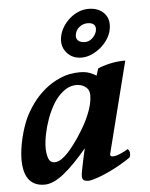

<svg xmlns="http://www.w3.org/2000/svg" viewBox="-52 -743 623 797"><g transform="rotate(-5 260.0 -344.5)"><path d="M259 -19Q259 -22 261.5 -34Q264 -46 267 -61.5Q270 -77 274 -94.5Q278 -112 281 -125Q227 -60 182.5 -24.5Q138 11 102 11Q78 11 61 2.5Q44 -6 34 -21Q24 -36 19.5 -56Q15 -76 15 -99Q15 -121 18.5 -145.5Q22 -170 27.5 -192.5Q33 -215 40 -235.5Q47 -256 54 -271Q67 -299 88.5 -329Q110 -359 139.5 -384Q169 -409 206 -425Q243 -441 287 -441Q312 -441 328.5 -434.5Q345 -428 356 -421L365 -450Q384 -459 415 -466Q446 -473 480 -473L384 -93Q382 -84 389 -82Q396 -80 407.5 -83Q419 -86 433 -92.5Q447 -99 458 -106Q459 -104 462 -101Q465 -98 466 -90Q467 -79 463 -71Q448 -60 425 -46.5Q402 -33 377 -21Q352 -9 327.5 0Q303 9 286 11Q273 11 265 6.5Q257 2 259 -19ZM322 -329Q326 -359 311.5 -373Q297 -387 277 -389Q261 -391 242 -385Q223 -379 201 -358Q184 -342 169 -316Q154 -290 143 -259.5Q132 -229 125.5 -197Q119 -165 119 -137Q120 -117 123 -105.5Q126 -94 130.5 -88Q135 -82 140.5 -80Q146 -78 151 -78Q166 -78 180.5 -88Q195 -98 208 -112Q221 -126 232 -141Q243 -156 251 -167Q261 -182 273 -201.5Q285 -221 295 -242Q305 -263 312 -283.5Q319 -304 321 -320ZM224 -598Q228 -617 239.5 -635.5Q251 -654 267.5 -668.5Q284 -683 304 -691.5Q324 -700 346 -700Q389 -700 412.5 -673.5Q436 -647 426 -603Q422 -585 410 -566.5Q398 -548 380.5 -533.5Q363 -519 342.5 -510Q322 -501 301 -501Q261 -501 238 -529.5Q215 -558 224 -598ZM286 -603Q281 -584 291 -574Q301 -564 320 -564Q337 -564 350.5 -576Q364 -588 369 -605Q373 -624 364 -632.5Q355 -641 338 -641Q319 -641 304.5 -630Q290 -619 286 -603Z"/></g></svg>

Font: Lusitana
Style: Bold Italic
Weight: 700
Designer: Ana Paula Megda
Foundry: Ana Paula Megda
Version: Version 1.000; ttfautohint (v1.1) -l 8 -r 50 -G 200 -x 14 -D